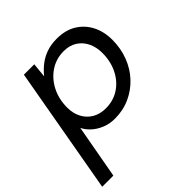

<svg xmlns="http://www.w3.org/2000/svg" viewBox="-207 -655 1021 1021"><g transform="rotate(-45 304.0 -144.0)"><path d="M-14 220 113 -496H191L183 -414Q204 -440 231 -461.5Q258 -483 293 -495.5Q328 -508 372 -508Q437 -508 482.5 -480Q528 -452 552.5 -404Q577 -356 577 -295Q577 -230 555.5 -174Q534 -118 495 -76.5Q456 -35 404 -11.5Q352 12 290 12Q250 12 216.5 -2Q183 -16 159.5 -38Q136 -60 125 -84L70 220ZM295 -61Q352 -61 396 -90Q440 -119 465 -169.5Q490 -220 490 -283Q490 -327 473 -361.5Q456 -396 425 -415.5Q394 -435 351 -435Q294 -435 249 -405Q204 -375 178 -324Q152 -273 152 -209Q152 -165 170 -131.5Q188 -98 220 -79.5Q252 -61 295 -61Z"/></g></svg>

Font: DM Sans 24pt
Style: Italic
Weight: 400
Italic angle: -10°
Designer: Colophon Foundry, Jonny Pinhorn
Foundry: Colophon Foundry
Version: Version 4.004;gftools[0.9.30]